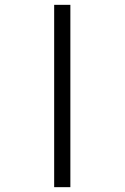

<svg xmlns="http://www.w3.org/2000/svg" viewBox="-20 -693 515 794"><path d="M204 -673H271V81H204Z"/></svg>

Font: Noto Serif Hebrew Condensed ExtraBold
Style: Regular
Weight: 800
Width: 3
Designer: Monotype Design Team
Foundry: Monotype Imaging Inc.
Version: Version 2.004; ttfautohint (v1.8.4.7-5d5b)